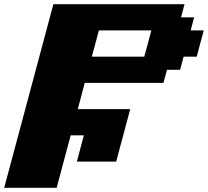

<svg xmlns="http://www.w3.org/2000/svg" viewBox="-20 -895 991 915"><path d="M0 0H250Q261.2 -42 283.4 -125Q305.7 -208 316.9 -250H379.4Q374 -229 363 -187.3Q352.1 -145.5 346.2 -125H533.7Q544.9 -166.5 567.1 -249.8Q589.4 -333 600.6 -375H350.6Q356.4 -396 367.4 -437.5Q378.4 -479 383.8 -500H758.8L775.9 -562.5H838.4L855 -625H917.5Q922.9 -645.5 934.1 -687.3Q945.3 -729 951.2 -750H888.7L905.3 -812.5H842.8L859.4 -875H234.4Q195.3 -729 117.2 -437.5Q39.1 -146 0 0ZM667.5 -625H417.5Q423.3 -646 434.6 -687.7Q445.8 -729.5 451.2 -750H701.2Q695.8 -729.5 684.6 -687.5Q673.3 -645.5 667.5 -625Z"/></svg>

Font: Faithful 32x
Style: BoldOblique
Weight: 400
Foundry: Faithful Resource Pack
Version: Version 1.0; January 27, 2023